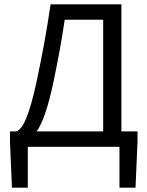

<svg xmlns="http://www.w3.org/2000/svg" viewBox="-20 -676 678 884"><path d="M225 -293C248 -404 261 -472 278 -585H455V-71H149C177 -112 201 -182 225 -293ZM108 0H530V188H604L613 -21V-71H539V-656H213C192 -516 177 -438 150 -307C113 -134 84 -83 56 -71H26V-21L35 188H108Z"/></svg>

Font: DAIFUKU Sans
Style: Regular
Weight: 400
Designer: Original font ‘Source Han Sans JP’ : Paul D. Hunt
Foundry: Daifuku
Version: Version 1.000